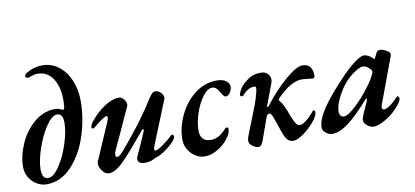

<svg xmlns="http://www.w3.org/2000/svg" viewBox="-67 -926 2516 1164"><g transform="rotate(-10 1191.0 -343.5)"><path d="M15 -115Q15 -181 47 -254.5Q79 -328 137.5 -377.5Q196 -427 270 -427Q285 -427 307 -416Q314 -412 320 -416Q323 -421 324.5 -435Q326 -449 326 -461Q329 -545 295.5 -600.5Q262 -656 197 -656Q183 -656 163.5 -649Q144 -642 140 -642Q133 -642 128 -645Q123 -648 123 -653Q123 -663 139 -674Q183 -701 236 -701Q292 -701 336 -667.5Q380 -634 404.5 -576Q429 -518 429 -448Q429 -340 393.5 -232.5Q358 -125 291.5 -55.5Q225 14 138 14Q108 14 79.5 -2.5Q51 -19 33 -48.5Q15 -78 15 -115ZM309 -335Q309 -364 300.5 -378Q292 -392 272 -392Q241 -392 204.5 -337.5Q168 -283 142.5 -208Q117 -133 117 -80Q117 -22 154 -22Q187 -22 223.5 -76Q260 -130 284.5 -205.5Q309 -281 309 -335Z M465 -55Q465 -63 468 -70L566 -296Q573 -314 573 -320Q573 -330 565 -330Q557 -330 532 -312.5Q507 -295 489 -279Q481 -271 473 -271Q465 -271 465 -278Q465 -294 481 -313Q522 -365 571.5 -396.5Q621 -428 660 -428Q675 -428 689 -411.5Q703 -395 703 -378Q703 -373 701 -367Q681 -327 646 -247L586 -118Q578 -100 578 -89Q578 -75 589 -75Q602 -75 629 -106Q656 -137 714 -210Q748 -252 782 -300.5Q816 -349 835 -380Q850 -404 861 -415.5Q872 -427 884 -427Q902 -427 917 -411.5Q932 -396 932 -380Q932 -377 930 -371L821 -101Q817 -92 817 -83Q817 -73 824 -73Q837 -73 873.5 -99Q910 -125 933 -148Q936 -151 937 -151Q941 -151 945 -147Q949 -143 949 -138Q949 -124 925 -100Q901 -76 869 -55Q837 -34 815 -30Q786 -11 752 -11Q731 -11 716 -18Q712 -19 708.5 -26Q705 -33 705 -41Q705 -49 707 -52L720 -81Q761 -171 774 -204Q775 -206 775 -209Q775 -214 771 -214Q767 -214 762 -208Q669 -94 615.5 -40Q562 14 523 14Q501 14 483 -9Q465 -32 465 -55Z M995 -109Q995 -184 1030 -258Q1065 -332 1126 -379.5Q1187 -427 1263 -427Q1297 -427 1318 -412.5Q1339 -398 1339 -376Q1339 -357 1327 -339.5Q1315 -322 1302 -322Q1294 -322 1288.5 -328Q1283 -334 1273 -350Q1253 -389 1228 -389Q1199 -389 1169.5 -350.5Q1140 -312 1120.5 -255Q1101 -198 1101 -146Q1101 -112 1118 -95Q1135 -78 1164 -78Q1214 -78 1254 -123Q1265 -136 1273 -136Q1277 -136 1279.5 -132.5Q1282 -129 1282 -124Q1282 -98 1256 -65Q1230 -32 1190.5 -9Q1151 14 1113 14Q1083 14 1056 -2.5Q1029 -19 1012 -47.5Q995 -76 995 -109Z M1387 -29Q1387 -41 1388.5 -48Q1390 -55 1395 -67Q1399 -78 1423 -138Q1448 -199 1462.5 -238Q1477 -277 1487 -319Q1490 -331 1490 -339Q1490 -345 1488 -348Q1486 -351 1480 -351Q1440 -351 1406 -310Q1403 -306 1396 -306Q1388 -306 1386 -315Q1386 -325 1396.5 -344Q1407 -363 1417 -373Q1445 -400 1470 -413.5Q1495 -427 1534 -427Q1560 -427 1575 -412Q1590 -397 1590 -375Q1590 -363 1586 -354L1537 -223Q1536 -221 1536 -217Q1536 -214 1538 -214Q1542 -214 1546 -220Q1613 -307 1682.5 -367Q1752 -427 1790 -427Q1821 -427 1836 -407.5Q1851 -388 1851 -354Q1851 -338 1838 -338Q1825 -338 1805 -341Q1796 -342 1787.5 -343Q1779 -344 1770 -344Q1704 -344 1616 -254Q1612 -250 1612 -246Q1612 -243 1616 -239Q1631 -221 1642 -196.5Q1653 -172 1667 -133Q1678 -105 1688.5 -89Q1699 -73 1712 -73Q1727 -73 1750.5 -90.5Q1774 -108 1791 -129Q1795 -134 1800.5 -140.5Q1806 -147 1810 -147Q1818 -147 1818 -133Q1818 -112 1788.5 -76.5Q1759 -41 1720.5 -13.5Q1682 14 1657 14Q1637 14 1623 0Q1609 -14 1598 -45L1563 -146Q1557 -161 1552 -167.5Q1547 -174 1538 -174Q1528 -174 1520 -151L1472 -17Q1465 1 1458.5 7.5Q1452 14 1441 14Q1426 14 1406.5 -0.5Q1387 -15 1387 -29Z M1839 -34Q1839 -82 1884 -150Q1929 -218 2028 -321Q2074 -368 2111 -395Q2148 -422 2166 -422Q2176 -422 2189.5 -416Q2203 -410 2215 -399Q2224 -389 2225 -389Q2227 -389 2228 -390Q2229 -391 2231 -395Q2236 -405 2241.5 -414.5Q2247 -424 2247 -426Q2249 -431 2254.5 -434.5Q2260 -438 2267 -438Q2286 -438 2307.5 -425.5Q2329 -413 2329 -402Q2329 -393 2326 -387L2222 -107Q2219 -100 2219 -93Q2219 -78 2233 -78Q2247 -78 2271.5 -95.5Q2296 -113 2318 -138Q2322 -142 2324 -142Q2329 -142 2332 -138Q2335 -134 2335 -127Q2335 -116 2317.5 -92.5Q2300 -69 2275 -47Q2241 -19 2208 -2.5Q2175 14 2152 14Q2132 14 2112.5 -2Q2093 -18 2093 -35Q2093 -45 2099 -58Q2098 -61 2138 -149Q2140 -155 2140 -156Q2140 -160 2137.5 -161Q2135 -162 2132 -159Q2051 -67 1996 -26.5Q1941 14 1897 14Q1877 14 1858 -1.5Q1839 -17 1839 -34ZM2127 -197Q2161 -239 2181 -271.5Q2201 -304 2201 -319Q2201 -327 2183 -342Q2163 -357 2150 -357Q2134 -357 2105.5 -339.5Q2077 -322 2052 -298Q2014 -260 1985.5 -205Q1957 -150 1957 -113Q1957 -97 1964.5 -87.5Q1972 -78 1986 -78Q2005 -78 2044 -111Q2083 -144 2127 -197Z"/></g></svg>

Font: EB Garamond SemiBold
Style: Italic
Weight: 600
Italic angle: -17.2°
Designer: Georg Duffner and Octavio Pardo
Foundry: Georg Duffner
Version: Version 1.000